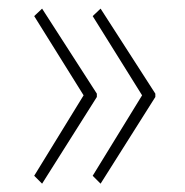

<svg xmlns="http://www.w3.org/2000/svg" viewBox="-20 -490 436 452"><path d="M79.1 -57.6 60.5 -76.2 176.8 -265.6 60.5 -452.1 79.1 -469.7 208 -269.5V-261.7ZM216.8 -57.6 198.2 -76.2 314.5 -265.6 198.2 -452.1 216.8 -469.7 345.7 -269.5V-261.7Z"/></svg>

Font: Reddit Sans Condensed ExtraLight
Style: Regular
Weight: 250
Version: Version 1.014